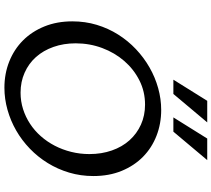

<svg xmlns="http://www.w3.org/2000/svg" viewBox="-66 -916 991 900"><g transform="rotate(90 430.0 -465.5)"><path d="M414.1 -65.9Q454.1 -65.9 491 -77.6Q527.8 -89.4 559.8 -110.4Q591.8 -131.3 617.9 -160.9Q644 -190.4 662.6 -226.3Q681.2 -262.2 691.4 -303.2Q701.7 -344.2 701.7 -388.7Q701.7 -445.8 684.8 -493.9Q668 -542 637.2 -576.4Q606.4 -610.8 563.7 -630.1Q521 -649.4 469.7 -649.4Q408.7 -649.4 356.4 -623Q304.2 -596.7 265.4 -552Q226.6 -507.3 204.6 -448.5Q182.6 -389.6 182.6 -324.2Q182.6 -267.6 199.5 -220Q216.3 -172.4 246.8 -138.2Q277.3 -104 320.1 -85Q362.8 -65.9 414.1 -65.9ZM390.6 9.8Q324.7 9.8 267.8 -12.9Q210.9 -35.6 169.2 -77.1Q127.4 -118.7 103.5 -177.5Q79.6 -236.3 79.6 -308.6Q79.6 -368.7 95.9 -422.9Q112.3 -477.1 141.4 -523.2Q170.4 -569.3 210 -606.7Q249.5 -644 295.7 -670.4Q341.8 -696.8 392.6 -710.9Q443.4 -725.1 495.1 -725.1Q559.6 -725.1 616 -703.1Q672.4 -681.2 714.4 -639.9Q756.3 -598.6 780.5 -539.8Q804.7 -481 804.7 -407.2Q804.7 -347.7 788.6 -293.7Q772.5 -239.7 743.9 -193.4Q715.3 -147 676.3 -109.4Q637.2 -71.8 591.3 -45.4Q545.4 -19 494.1 -4.6Q442.9 9.8 390.6 9.8ZM529.8 -782.2 628.9 -940.9H730L596.7 -782.2ZM353 -782.2 452.1 -940.9H553.2L419.9 -782.2Z"/></g></svg>

Font: Proza Libre
Style: Italic
Weight: 400
Designer: Jasper de Waard
Foundry: Jasper de Waard
Version: Version 1.000; ttfautohint (v1.4.1.8-43bc)